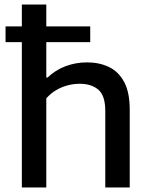

<svg xmlns="http://www.w3.org/2000/svg" viewBox="-20 -828 663 848"><path d="M4.5 -642V-711.5H378.5V-642ZM76.5 0V-808H184.5V-485.5H190Q224.5 -518.5 269.2 -535.5Q314 -552.5 364.5 -552.5Q419 -552.5 461.8 -531.8Q504.5 -511 528.8 -465Q553 -419 553 -344V0H445V-338Q445 -406 414.2 -432Q383.5 -458 332 -458Q306 -458 279.5 -451.2Q253 -444.5 228.5 -430.2Q204 -416 184.5 -393.5V0Z"/></svg>

Font: Encode Sans SemiExpanded Medium
Style: Regular
Weight: 500
Width: 6
Designer: Multiple Designers
Foundry: Impallari Type
Version: Version 3.002